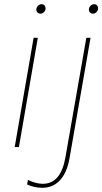

<svg xmlns="http://www.w3.org/2000/svg" viewBox="-20 -700 487 914"><path d="M140 -520H160L70 0H50ZM153 -654Q153 -664 160.5 -672Q168 -680 178 -680Q187 -680 192 -674Q197 -668 197 -660Q197 -650 189.5 -642.5Q182 -635 173 -635Q164 -635 158.5 -640.5Q153 -646 153 -654ZM109 178 113 156Q130 165 148.5 170Q167 175 183 175Q227 175 254 143Q281 111 292 46L391 -520H411L311 53Q299 122 265.5 158Q232 194 182 194Q163 194 144 190Q125 186 109 178ZM403 -654Q403 -664 410.5 -672Q418 -680 428 -680Q437 -680 442 -674Q447 -668 447 -660Q447 -650 439.5 -642.5Q432 -635 423 -635Q414 -635 408.5 -640.5Q403 -646 403 -654Z"/></svg>

Font: Fixel Italic Variable 20240409 Display Thin
Style: Italic
Weight: 100
Italic angle: -10°
Designer: AlfaBravo + MacPaw
Foundry: Kyrylo Tkachov, Marchela Mozhyna, Serhii Makarenko, Maria Weinstein, Zakhar Kryvoshyya
Version: Version 1.211;Glyphs 3.2 (3225)